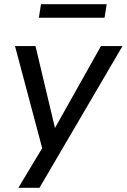

<svg xmlns="http://www.w3.org/2000/svg" viewBox="-20 -709 600 909"><path d="M67 180 192 -28 186 16 51 -491H148L245 -83H229L458 -491H560L167 180ZM164 -625 174 -689H485L475 -625Z"/></svg>

Font: Nunito Sans 10pt Medium
Style: Italic
Weight: 500
Italic angle: -9°
Designer: Vernon Adams
Foundry: Vernon Adams
Version: Version 3.101;gftools[0.9.27]